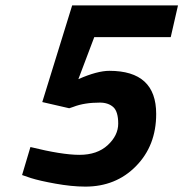

<svg xmlns="http://www.w3.org/2000/svg" viewBox="-20 -681 681 713"><path d="M386 -418C357 -418 318 -408 271 -387C271 -387 330 -543 330 -543C330 -543 614 -543 614 -543C614 -543 641 -661 641 -661C641 -661 248 -661 248 -661C248 -661 137 -302 137 -302C137 -302 237 -279 237 -279C237 -279 252 -284 252 -284C252 -284 252 -284 252 -284C280 -295 313 -300 351 -300C351 -300 351 -300 351 -300C372 -300 389 -294 401 -283C413 -272 419 -251 419 -222C419 -193 406 -166 380 -142C354 -118 319 -106 275 -106C231 -106 170 -116 93 -135C93 -135 62 -31 62 -31C62 -31 94 -20 94 -20C94 -20 94 -20 94 -20C116 -13 147 -6 186 1C225 8 262 12 297 12C297 12 297 12 297 12C372 12 435 -13 485 -64C535 -115 560 -179 560 -258C560 -258 560 -258 560 -258C560 -365 502 -418 386 -418C386 -418 386 -418 386 -418Z"/></svg>

Font: My Font
Style: Bold Italic
Weight: 500
Version: Version 0.001